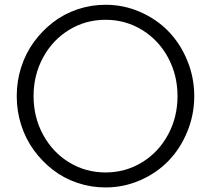

<svg xmlns="http://www.w3.org/2000/svg" viewBox="-20 -784 899 818"><path d="M429.7 -763.7Q506.8 -763.7 576.9 -733.2Q647 -702.6 697.5 -650.6Q748 -598.6 777.8 -526.4Q807.6 -454.1 807.6 -374.5Q807.6 -294.9 777.8 -222.7Q748 -150.4 697.5 -98.4Q647 -46.4 576.9 -15.9Q506.8 14.6 429.7 14.6Q367.7 14.6 309.8 -4.9Q252 -24.4 205.6 -60.3Q159.2 -96.2 124.3 -144Q89.4 -191.9 70.3 -251.2Q51.3 -310.5 51.3 -374.5Q51.3 -438.5 70.3 -497.8Q89.4 -557.1 124.3 -605Q159.2 -652.8 205.6 -688.7Q252 -724.6 309.8 -744.1Q367.7 -763.7 429.7 -763.7ZM163.6 -539.1Q123 -464.4 123 -374.5Q123 -284.7 163.6 -210Q204.1 -135.3 274.4 -92.3Q344.7 -49.3 429.7 -49.3Q514.6 -49.3 585 -92.3Q655.3 -135.3 695.8 -210Q736.3 -284.7 736.3 -374.5Q736.3 -464.4 695.8 -539.1Q655.3 -613.8 585 -656.7Q514.6 -699.7 429.7 -699.7Q344.7 -699.7 274.4 -656.7Q204.1 -613.8 163.6 -539.1Z"/></svg>

Font: Spartan MB
Style: Regular
Weight: 400
Designer: Matt Bailey, Mirko Velimirovic
Foundry: Matt Bailey
Version: Version 1.005